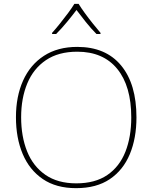

<svg xmlns="http://www.w3.org/2000/svg" viewBox="-20 -969 794 999"><path d="M690 -358Q690 -250 655.5 -167Q621 -84 551.5 -37Q482 10 376 10Q272 10 202.5 -37.5Q133 -85 98 -168Q63 -251 63 -359Q63 -467 100 -549.5Q137 -632 208.5 -678.5Q280 -725 382 -725Q530 -725 610 -628.5Q690 -532 690 -358ZM90 -359Q90 -259 121 -181.5Q152 -104 216 -59.5Q280 -15 377 -15Q475 -15 538.5 -58.5Q602 -102 632.5 -179.5Q663 -257 663 -358Q663 -521 590 -610.5Q517 -700 382 -700Q284 -700 219 -656Q154 -612 122 -535Q90 -458 90 -359ZM389 -949Q401 -929 421 -901.5Q441 -874 463 -846.5Q485 -819 503 -798V-792H482Q454 -820 426.5 -854.5Q399 -889 378 -917Q357 -889 328.5 -854.5Q300 -820 272 -792H251V-798Q270 -819 292 -846.5Q314 -874 334.5 -901.5Q355 -929 367 -949Z"/></svg>

Font: Noto Sans Thin
Style: Regular
Weight: 100
Designer: Monotype Design Team
Foundry: Monotype Imaging Inc.
Version: Version 2.007